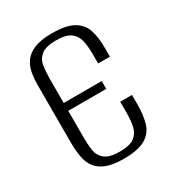

<svg xmlns="http://www.w3.org/2000/svg" viewBox="-131 -586 623 678"><g transform="rotate(-30 180.5 -247.5)"><path d="M179 8Q135 8 108.5 -2.5Q82 -13 68 -32Q54 -51 49.5 -77.5Q45 -104 45 -134V-370Q45 -396 49.5 -420Q54 -444 67.5 -462.5Q81 -481 108 -492Q135 -503 179 -503Q238 -503 267.5 -485.5Q297 -468 306.5 -437.5Q316 -407 316 -368V-329H268V-367Q268 -397 263 -421Q258 -445 239.5 -459.5Q221 -474 179 -474Q137 -474 118.5 -458.5Q100 -443 96.5 -418.5Q93 -394 93 -368V-269H248V-237H93V-126Q93 -100 96.5 -76Q100 -52 118.5 -36.5Q137 -21 179 -21Q221 -21 239.5 -35.5Q258 -50 263 -74Q268 -98 268 -127V-173H316V-136Q316 -91 306.5 -59Q297 -27 267.5 -9.5Q238 8 179 8Z"/></g></svg>

Font: Alumni Sans Light
Style: Regular
Weight: 300
Version: Version 1.018